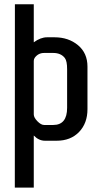

<svg xmlns="http://www.w3.org/2000/svg" viewBox="-20 -646 424 880"><path d="M134.8 -452.1Q166 -475.1 195.8 -475.1H230Q293.9 -475.1 337.4 -439Q380.9 -402.8 380.9 -340.8V-145.5Q380.9 -81.1 342.3 -41Q303.7 -1 239.7 -1H186Q157.7 -1 134.8 -24.9V213.9H47.9L48.3 -626.5H134.8ZM224.1 -73.2Q287.6 -73.2 287.6 -151.9V-329.1Q287.6 -366.2 277.3 -379.9Q259.3 -403.3 224.1 -403.3H182.1Q155.8 -403.3 139.6 -381.8Q134.8 -375 134.8 -367.2V-121.6Q134.8 -107.4 151.4 -90.3Q168 -73.2 182.1 -73.2Z"/></svg>

Font: Uroob
Style: Regular
Weight: 400
Designer: Hussain K H
Foundry: Swanthanthra Malayalam Computing(http://smc.org.in)
Version: Version 2.0.0+20200101